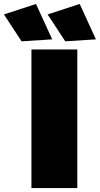

<svg xmlns="http://www.w3.org/2000/svg" viewBox="-109 -951 505 971"><path d="M50 -701H282V0H50ZM73 -931 155 -752 0 -742 -89 -878ZM294 -931 376 -752 221 -742 132 -878Z"/></svg>

Font: Argentum Sans Black
Style: Regular
Weight: 900
Designer: Julieta Ulanovsky (Modified by Cristiano Sobral)
Foundry: Julieta Ulanovsky
Version: Version 1.000; ttfautohint (v1.5.65-e2d9)